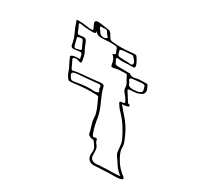

<svg xmlns="http://www.w3.org/2000/svg" viewBox="-173 -1020 1347 1292"><g transform="rotate(30 500.0 -374.0)"><path d="M259 -522Q258 -527 257 -532Q256 -537 255 -541Q252 -559 245 -563Q238 -567 213 -562Q187 -557 176.5 -560.5Q166 -564 163 -582Q158 -617 142.5 -650Q127 -683 115 -717Q114 -719 114 -722Q106 -738 108.5 -740Q111 -742 135 -741Q155 -741 174 -738Q193 -735 212 -733Q233 -732 236.5 -734.5Q240 -737 233 -750Q230 -758 226 -765Q222 -772 220 -779Q216 -790 224.5 -796Q233 -802 249 -800Q266 -798 282.5 -795.5Q299 -793 316 -791Q333 -790 342.5 -781Q352 -772 357 -761Q365 -746 370.5 -740Q376 -734 386.5 -732.5Q397 -731 421 -729Q456 -727 489.5 -729Q523 -731 557 -735Q563 -735 568.5 -734.5Q574 -734 578 -729Q598 -702 608 -672Q611 -662 606 -657Q601 -652 584 -653Q559 -654 533 -651.5Q507 -649 481 -653Q463 -656 469 -642Q476 -629 482 -616Q485 -610 492 -608.5Q499 -607 506 -607Q527 -607 548 -606.5Q569 -606 590 -606Q592 -606 595 -606.5Q598 -607 599 -606Q611 -595 624 -594.5Q637 -594 650.5 -598Q664 -602 677 -602Q690 -603 702.5 -603Q715 -603 728 -603Q730 -603 733 -603Q736 -603 737 -602Q745 -588 751 -573.5Q757 -559 753 -545Q750 -534 736.5 -526.5Q723 -519 706 -515Q693 -513 680 -511.5Q667 -510 653 -510Q643 -509 641 -506Q639 -503 642 -498Q653 -481 664 -464Q675 -447 685 -430Q689 -424 693 -424Q702 -424 703 -420.5Q704 -417 705 -414Q706 -410 701.5 -408.5Q697 -407 692 -405Q685 -403 677 -401.5Q669 -400 655 -401Q667 -387 677 -374.5Q687 -362 697 -351Q734 -312 758 -269.5Q782 -227 798 -182Q804 -166 803 -149Q802 -132 808 -115Q821 -81 842 -49.5Q863 -18 896 9Q900 11 903 14Q906 17 909 19Q924 35 897 41Q880 45 862 45Q844 45 826 45Q795 46 765 47.5Q735 49 704 51Q682 53 666.5 44Q651 35 646 19Q642 8 642.5 -2.5Q643 -13 644 -24Q646 -43 636 -59.5Q626 -76 614 -92Q610 -97 600.5 -97Q591 -97 583 -101Q577 -104 571.5 -107.5Q566 -111 565 -115Q562 -133 556.5 -150.5Q551 -168 546 -185Q539 -206 539 -227Q539 -248 532 -268Q525 -291 514 -314.5Q503 -338 493 -361Q491 -367 485 -367.5Q479 -368 472 -369Q428 -371 385 -368Q342 -365 299 -359Q273 -356 265.5 -359.5Q258 -363 248 -380Q238 -397 233 -413.5Q228 -430 219 -446Q211 -460 205 -473.5Q199 -487 193 -501Q188 -510 204 -516Q218 -520 231.5 -521Q245 -522 259 -522ZM296 -782Q273 -783 269 -780Q265 -777 275 -764Q280 -759 283.5 -753Q287 -747 291 -741Q299 -731 313.5 -728Q328 -725 340 -731Q352 -737 346 -744Q340 -751 335 -756Q328 -765 322.5 -775.5Q317 -786 296 -782ZM262 -743Q268 -728 259 -724.5Q250 -721 235 -722Q213 -722 192.5 -723.5Q172 -725 152 -729Q142 -731 137 -729.5Q132 -728 136 -719Q142 -707 147 -695.5Q152 -684 156 -672Q159 -664 163.5 -661Q168 -658 182 -660Q209 -665 218.5 -661Q228 -657 236 -638Q241 -627 245 -615.5Q249 -604 255 -593Q266 -576 271 -557.5Q276 -539 279 -521Q281 -506 275.5 -504Q270 -502 250 -509Q242 -512 234.5 -511Q227 -510 220 -508Q213 -505 214 -500.5Q215 -496 217 -491Q223 -478 230 -464.5Q237 -451 243 -437Q249 -427 261 -431Q278 -436 295.5 -437.5Q313 -439 330 -441Q362 -444 394.5 -447Q427 -450 458 -454Q487 -457 490 -437Q495 -412 505.5 -387.5Q516 -363 527 -338Q550 -290 559 -242Q563 -214 569.5 -186Q576 -158 586 -131Q589 -124 592.5 -117Q596 -110 614 -116Q621 -118 624 -114.5Q627 -111 628 -109Q630 -93 641.5 -80Q653 -67 656 -51Q658 -38 657.5 -25.5Q657 -13 658 0Q660 19 676 28.5Q692 38 719 34Q727 32 734.5 32.5Q742 33 749 32Q783 29 817.5 29.5Q852 30 889 25Q856 2 838 -26.5Q820 -55 800 -82Q793 -92 791.5 -101.5Q790 -111 789 -121Q787 -138 785.5 -155.5Q784 -173 777 -190Q758 -234 730.5 -276.5Q703 -319 665 -357Q657 -365 651 -374.5Q645 -384 638 -393Q634 -399 634 -404.5Q634 -410 646 -411Q669 -413 668 -419.5Q667 -426 661 -436Q651 -454 635.5 -471Q620 -488 619 -507Q619 -529 607 -547Q595 -565 587 -584Q585 -592 571 -592Q551 -592 530 -590.5Q509 -589 490 -584Q475 -580 470 -582.5Q465 -585 463 -595Q461 -612 455 -629Q449 -646 431 -660Q440 -664 446.5 -668Q453 -672 448 -681Q444 -688 442 -694.5Q440 -701 437 -708Q433 -719 418 -719Q402 -720 386 -720.5Q370 -721 354 -719Q328 -717 302.5 -717.5Q277 -718 262 -743ZM533 -664Q540 -666 551 -664Q562 -662 571.5 -662Q581 -662 584 -668Q590 -678 581.5 -690.5Q573 -703 563 -714L562 -715Q558 -723 546 -721Q527 -719 508 -718.5Q489 -718 469 -714Q459 -711 460 -705Q464 -685 468.5 -676.5Q473 -668 487 -666.5Q501 -665 533 -664ZM169 -637Q173 -621 176 -607.5Q179 -594 183 -581Q187 -564 209 -571Q219 -574 230 -576.5Q241 -579 235 -591Q229 -603 223.5 -614.5Q218 -626 213 -638Q210 -646 203 -647.5Q196 -649 187 -647Q179 -646 173.5 -643.5Q168 -641 169 -637ZM676 -523Q684 -524 696 -525Q708 -526 719 -531Q733 -537 734 -544.5Q735 -552 732 -560.5Q729 -569 728 -576Q727 -585 718.5 -588Q710 -591 700 -590Q669 -586 637 -584Q604 -581 619 -560Q622 -556 624.5 -552.5Q627 -549 628 -544Q632 -521 676 -523ZM415 -384Q432 -383 446.5 -382.5Q461 -382 471 -386Q482 -390 480.5 -395.5Q479 -401 474.5 -407Q470 -413 471 -418Q472 -422 470 -430Q468 -436 463.5 -439Q459 -442 448 -440Q381 -433 313 -428Q267 -426 259 -415.5Q251 -405 273 -377Q280 -369 293 -370Q325 -375 356 -379.5Q387 -384 415 -384Z"/></g></svg>

Font: Rock 3D
Style: Regular
Weight: 400
Version: Version 1.000